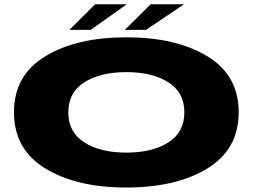

<svg xmlns="http://www.w3.org/2000/svg" viewBox="-20 -852 1164 880"><path d="M559 7.5Q331 7.5 187.5 -80Q44 -167.5 44 -337.2Q44 -507 187.5 -594Q331 -681 559 -681Q787 -681 930.5 -594Q1074 -507 1074 -337Q1074 -167.5 930.5 -80Q787 7.5 559 7.5ZM559 -152.5Q678 -152.5 751.5 -199.2Q825 -246 825 -337Q825 -428 751.5 -474.8Q678 -521.5 559 -521.5Q440 -521.5 366.5 -474.8Q293 -428 293 -337Q293 -246 366.5 -199.2Q440 -152.5 559 -152.5ZM552 -715 670.5 -832.5H823.5L649 -715ZM298 -715 416 -832.5H561L395.5 -715Z"/></svg>

Font: Anybody UltraExpanded ExtraBold
Style: Regular
Weight: 800
Width: 9
Designer: Tyler Finck
Foundry: Etcetera Type Company
Version: Version 1.010; ttfautohint (v1.8.3) -l 8 -r 50 -G 200 -x 14 